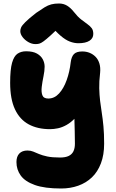

<svg xmlns="http://www.w3.org/2000/svg" viewBox="-20 -816 663 1097"><path d="M329 261Q235 261 179 241Q123 221 98.5 187Q74 153 74 110Q74 78 90.5 61Q107 44 137 44Q155 44 169.5 50Q184 56 203 64Q222 72 250 78Q278 84 323 84Q354 84 372.5 75Q391 66 399.5 48.5Q408 31 408 5Q408 -34 407 -64.5Q406 -95 405.5 -122.5Q405 -150 404 -178.5Q403 -207 403 -241L454 -205Q433 -166 409 -141Q385 -116 360 -102Q335 -88 311 -83Q287 -78 266 -78Q195 -78 144 -105.5Q93 -133 65.5 -191.5Q38 -250 38 -343Q38 -419 49 -457.5Q60 -496 80.5 -509.5Q101 -523 129 -523Q168 -523 191 -510Q214 -497 224.5 -477Q235 -457 235 -435Q235 -411 228.5 -380Q222 -349 218.5 -320Q215 -291 222 -272Q229 -253 256 -253Q291 -253 317.5 -282Q344 -311 361 -358.5Q378 -406 384 -460Q388 -492 402.5 -507Q417 -522 450 -522Q473 -522 492.5 -514Q512 -506 526.5 -491Q541 -476 548 -453Q555 -430 552 -400Q546 -350 547 -311.5Q548 -273 552 -239.5Q556 -206 561.5 -171.5Q567 -137 571 -94.5Q575 -52 575 5Q575 69 556.5 117.5Q538 166 505 197.5Q472 229 427 245Q382 261 329 261ZM183 -564Q162 -564 142 -575.5Q122 -587 109 -604Q96 -621 96 -638Q96 -649 101 -660Q106 -671 125 -690Q144 -709 186 -742Q215 -762 234.5 -774Q254 -786 273 -791Q292 -796 317 -796Q343 -796 363.5 -783.5Q384 -771 402 -748Q424 -720 444 -704.5Q464 -689 479.5 -678Q495 -667 504 -655Q513 -643 513 -622Q513 -597 491 -583Q469 -569 428 -569Q404 -569 379 -578.5Q354 -588 326 -612Q298 -636 262 -679L335 -677Q295 -637 269.5 -614Q244 -591 229 -580Q214 -569 204 -566.5Q194 -564 183 -564Z"/></svg>

Font: Shantell Sans ExtraBold
Style: Regular
Weight: 800
Designer: Stephen Nixon, Anya Danilova, Shantell Martin
Foundry: Arrow Type
Version: Version 1.011;[c5ecc13dd]